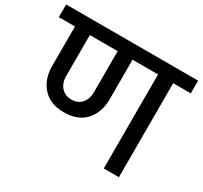

<svg xmlns="http://www.w3.org/2000/svg" viewBox="-175 -946 1217 1153"><g transform="rotate(30 433.5 -370.0)"><path d="M891 -652H769V0H664V-652H487V-378Q487 -286 435 -229Q383 -172 287 -172Q192 -172 140 -229.5Q88 -287 88 -378V-652H-24V-740H891ZM384 -652H191V-368Q191 -320 217.5 -290.5Q244 -261 288 -261Q333 -261 358.5 -290.5Q384 -320 384 -368Z"/></g></svg>

Font: Poppins Cyr Med
Style: Regular
Weight: 500
Designer: Ninad Kale (Devanagari), Jonny Pinhorn (Latin)
Foundry: Indian Type Foundry
Version: 4.004